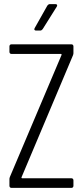

<svg xmlns="http://www.w3.org/2000/svg" viewBox="-20 -916 404 936"><path d="M156 -767H176C181 -767 185 -770 188 -774L257 -884C261 -891 258 -896 250 -896H223C218 -896 214 -893 211 -889L149 -779C145 -772 148 -767 156 -767ZM36 0H328C334 0 338 -4 338 -10V-37C338 -43 334 -47 328 -47H88C85 -47 84 -50 85 -52L336 -647C338 -652 338 -655 338 -659V-690C338 -696 334 -700 328 -700H36C30 -700 26 -696 26 -690V-663C26 -657 30 -653 36 -653H277C280 -653 281 -650 280 -648L28 -53C26 -48 26 -45 26 -41V-10C26 -4 30 0 36 0Z"/></svg>

Font: Barlow Condensed Light
Style: Regular
Weight: 300
Width: 3
Designer: Jeremy Tribby
Foundry: Tribby Type
Version: Version 1.422;hotconv 1.0.109;makeotfexe 2.5.65596